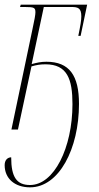

<svg xmlns="http://www.w3.org/2000/svg" viewBox="-26 -556 425 824"><path d="M103 248C227 248 313 83 313 -110C313 -232 272 -291 173 -291C150 -291 132 -287 110 -281L162 -526H281C309 -526 323 -521 323 -486C323 -469 319 -445 310 -402H320L348 -536H63L60 -526H80C121 -526 126 -523 126 -503C126 -493 122 -470 113 -429L23 0H51L109 -271C130 -277 146 -280 169 -280C263 -280 285 -216 285 -109C285 78 206 238 103 238C46 238 22 205 22 119C4 120 -6 133 -6 153C-6 209 36 248 103 248Z"/></svg>

Font: Noto Serif Display Condensed Thin
Style: Italic
Weight: 100
Width: 3
Italic angle: -12°
Designer: Monotype Design Team
Foundry: Monotype Imaging Inc.
Version: Version 2.009